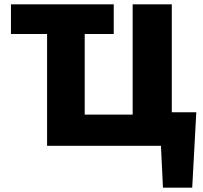

<svg xmlns="http://www.w3.org/2000/svg" viewBox="-20 -678 943 893"><path d="M31 -520V-658H509V-520ZM597 0V-658H779V0ZM260 0V-145H719V0ZM199 0V-658H374V0ZM751 0V-156H893L813 0ZM738 195 721 -156H893L874 195Z"/></svg>

Font: Ysabeau SC Black
Style: Regular
Weight: 900
Designer: Christian Thalmann (Catharsis Fonts)
Version: Version 2.001;gftools[0.9.30]; featfreeze: smcp